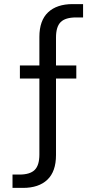

<svg xmlns="http://www.w3.org/2000/svg" viewBox="-20 -749 465 936"><path d="M41 167V102H75Q126 102 149 79.5Q172 57 172 4V-366H77V-430H172V-569Q172 -649 214.5 -689Q257 -729 334 -729H385V-664H351Q299 -664 276 -641.5Q253 -619 253 -566V-430H352V-366H253V7Q253 87 211 127Q169 167 92 167Z"/></svg>

Font: Mona Sans
Style: Regular
Weight: 400
Designer: Deni Anggara
Foundry: GitHub
Version: Version 2.000;Glyphs 3.2.3 (3260)